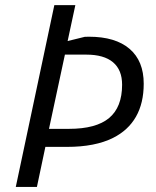

<svg xmlns="http://www.w3.org/2000/svg" viewBox="-20 -734 614 754"><path d="M193.4 -713.9H275.9L245.6 -572.8L313 -589.4L329.6 -589.8Q433.1 -589.8 488.8 -542.2Q544.4 -494.6 544.4 -405.3Q544.4 -329.1 513.9 -275.6Q483.4 -222.2 423.8 -192.4Q353.5 -157.2 243.2 -157.2H158.2L125 0H42ZM459.5 -401.4Q459.5 -459.5 423.8 -489.5Q388.2 -519.5 318.8 -519.5H234.9L172.4 -228H251Q357.4 -228 408.4 -270.5Q459.5 -313 459.5 -401.4Z"/></svg>

Font: Viking Open Sans
Style: Italic
Weight: 400
Italic angle: -12°
Foundry: Ascender Corporation
Version: Version 2.000